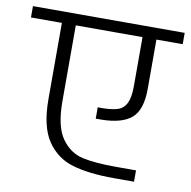

<svg xmlns="http://www.w3.org/2000/svg" viewBox="-80 -704 730 734"><g transform="rotate(10 284.5 -337.0)"><path d="M423 -399V-590H164V-295Q164 -198 196.5 -152Q229 -106 278 -95Q327 -84 409 -84H487V-40H409Q312 -40 248.5 -58.5Q185 -77 147.5 -132.5Q110 -188 110 -295V-590H-10V-634H579V-590H477V-399Q477 -317 440 -285Q403 -253 323 -252H301V-296H323Q359 -297 380 -304Q401 -311 412 -333.5Q423 -356 423 -399Z"/></g></svg>

Font: Biryani ExtraLight
Style: Regular
Weight: 275
Designer: Dan Reynolds and Mathieu Reguer
Foundry: Dan Reynolds and Mathieu Reguer
Version: Version 1.004; ttfautohint (v1.1) -l 5 -r 5 -G 72 -x 0 -D la